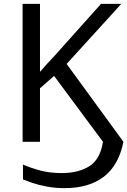

<svg xmlns="http://www.w3.org/2000/svg" viewBox="-20 -734 659 994"><path d="M314 240Q266 240 223 232Q180 224 148 213Q116 202 99 195V118Q140 136 189.5 149Q239 162 300 162Q386 162 442.5 126.5Q499 91 513 0L260 -341L187 -277V0H97V-714H187V-362Q204 -382 225.5 -405.5Q247 -429 266 -449L503 -714H608L325 -403L619 0Q595 121 518 180.5Q441 240 314 240Z"/></svg>

Font: Noto Sans
Style: Regular
Weight: 400
Designer: Monotype Design Team
Foundry: Monotype Imaging Inc.
Version: Version 2.007